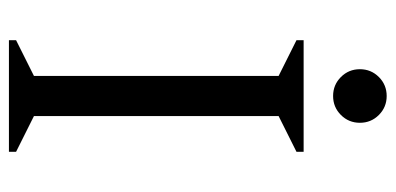

<svg xmlns="http://www.w3.org/2000/svg" viewBox="-248 -638 886 430"><g transform="rotate(90 195.0 -423.0)"><path d="M70 0V-16L150 -56V-604L70 -644V-660H320V-644L240 -604V-56L320 -16V0ZM195 -726Q170 -726 152.5 -743.5Q135 -761 135 -786Q135 -811 152.5 -828.5Q170 -846 195 -846Q220 -846 237.5 -828.5Q255 -811 255 -786Q255 -761 237.5 -743.5Q220 -726 195 -726Z"/></g></svg>

Font: Spectral
Style: Regular
Weight: 400
Designer: Jean-Baptiste Levee
Foundry: Production Type
Version: Version 2.001